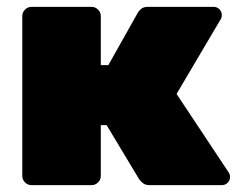

<svg xmlns="http://www.w3.org/2000/svg" viewBox="-20 -540 706 560"><path d="M72 0Q61 0 53 -8Q45 -16 45 -27V-493Q45 -504 53 -512Q61 -520 72 -520H247Q258 -520 266 -512Q274 -504 274 -493V-350H296L382 -503Q384 -507 391 -513.5Q398 -520 411 -520H603Q613 -520 620 -513Q627 -506 627 -496Q627 -492 625.5 -487.5Q624 -483 622 -481L495 -266L647 -37Q651 -31 651 -24Q651 -14 644 -7Q637 0 627 0H417Q405 0 398 -5Q391 -10 386 -17L291 -175H274V-27Q274 -16 266 -8Q258 0 247 0Z"/></svg>

Font: Rubik Black
Style: Regular
Weight: 900
Designer: Hubert and Fischer
Foundry: Hubert and Fischer
Version: Version 2.300;gftools[0.9.30]